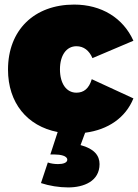

<svg xmlns="http://www.w3.org/2000/svg" viewBox="-20 -575 603 839"><path d="M314 -170C270 -170 242 -210 242 -272C242 -333 270 -373 314 -373C346 -373 370 -354 384 -321L563 -397C518 -497 423 -555 304 -555C129 -555 15 -443 15 -271C15 -126 98 -24 232 2L200 100H217C245 100 274 106 274 123C274 136 256 142 234 142C219 142 203 140 189 135L159 225C195 237 238 244 278 244C346 244 415 217 415 142C415 105 392 75 332 59L352 5C453 -8 529 -61 563 -145L381 -229C369 -188 346 -170 314 -170Z"/></svg>

Font: Montserrat arm Black
Style: Regular
Weight: 900
Designer: Julieta Ulanovsky
Foundry: Julieta Ulanovsky
Version: Version 6.000;PS 006.000;hotconv 1.0.88;makeotf.lib2.5.64775